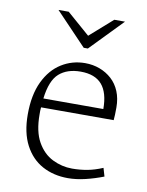

<svg xmlns="http://www.w3.org/2000/svg" viewBox="-77 -708 596 776"><g transform="rotate(10 220.5 -320.5)"><path d="M255 11Q196 11 150 -14Q104 -39 77.5 -89.5Q51 -140 51 -215Q51 -295 77 -349.5Q103 -404 147 -431.5Q191 -459 244 -459Q276 -459 304 -448.5Q332 -438 353.5 -418.5Q375 -399 387 -370Q399 -341 399 -304Q399 -289 398.5 -274.5Q398 -260 397 -252H99Q98 -245 98 -238Q98 -231 98 -223Q98 -153 122 -110.5Q146 -68 184.5 -49Q223 -30 265 -30Q297 -30 327 -35.5Q357 -41 390 -55L400 -21Q364 -7 326.5 2Q289 11 255 11ZM102 -289H348Q348 -356 319.5 -389Q291 -422 232 -422Q177 -422 144 -393Q111 -364 102 -289ZM142 -652 236 -570 329 -652H373L244 -519H227L100 -652Z"/></g></svg>

Font: Ancizar Sans Thin
Style: Regular
Weight: 100
Designer: Cesar Puertas, Viviana Monsalve, Julian Moncada, Julian Prieto, Jose Castro, Mariel Hernandez, Felipe Aragon, Sara Alarc
Version: Version 8.100